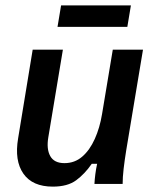

<svg xmlns="http://www.w3.org/2000/svg" viewBox="-20 -685 578 715"><path d="M176.7 10Q100.8 10 67.1 -38.3Q33.3 -86.7 47.5 -170L101.7 -500H214.2L160 -174.2Q152.5 -130 167.1 -103.8Q181.7 -77.5 220 -77.5Q258.3 -77.5 286.2 -101.7Q314.2 -125.8 332.9 -167.5Q351.7 -209.2 360 -260L400 -500H512.5L450 -125Q444.2 -89.2 440.4 -56.7Q436.7 -24.2 436.7 0H331.7Q332.5 -16.7 335 -36.2Q337.5 -55.8 341.7 -75H321.7Q295.8 -37.5 263.8 -13.8Q231.7 10 176.7 10ZM194.2 -585 207.5 -665H467.5L454.2 -585Z"/></svg>

Font: Familjen Grotesk Medium
Style: Italic
Weight: 500
Italic angle: -9.46201°
Designer: Anders Wikstroem, Jonas Baeckman, Matilda Gysing, Kristian Moeller
Foundry: Familjen STHLM AB
Version: Version 2.002; ttfautohint (v1.8.4.7-5d5b)